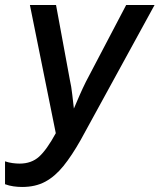

<svg xmlns="http://www.w3.org/2000/svg" viewBox="-21 -734 635 764"><path d="M67 10Q50 10 32.5 7.5Q15 5 -1 -1V-92Q14 -87 29 -85Q44 -83 57 -83Q104 -83 134.5 -110.5Q165 -138 201 -204L98 -714H202L257 -416Q263 -390 266.5 -358Q270 -326 273 -302Q284 -328 296 -355.5Q308 -383 321 -409L481 -714H594L300 -177Q265 -115 231.5 -73.5Q198 -32 159 -11Q120 10 67 10Z"/></svg>

Font: Noto Sans SemiCondensed Medium
Style: Italic
Weight: 500
Width: 4
Italic angle: -12°
Designer: Monotype Design Team
Foundry: Monotype Imaging Inc.
Version: Version 2.013; ttfautohint (v1.8.4.7-5d5b)